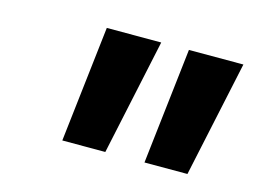

<svg xmlns="http://www.w3.org/2000/svg" viewBox="-54 -817 642 474"><g transform="rotate(15 267.0 -579.5)"><path d="M133.8 -430.7 168 -727.5H307.1L243.7 -430.7ZM343.8 -430.7 377.9 -727.5H517.1L453.6 -430.7Z"/></g></svg>

Font: Inter 18pt
Style: Bold Italic
Weight: 700
Italic angle: -9.3988°
Designer: Rasmus Andersson
Foundry: rsms
Version: Version 4.001;git-66647c0bb